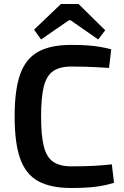

<svg xmlns="http://www.w3.org/2000/svg" viewBox="-20 -926 620 958"><path d="M336 -702Q383 -702 416 -699.5Q449 -697 477 -692.5Q505 -688 535 -680L524 -587Q493 -589 466 -590.5Q439 -592 408.5 -593Q378 -594 336 -594Q278 -594 245 -571Q212 -548 198.5 -494Q185 -440 185 -345Q185 -250 198.5 -196Q212 -142 245 -119Q278 -96 336 -96Q403 -96 448.5 -98.5Q494 -101 538 -106L549 -14Q504 0 456 6Q408 12 336 12Q232 12 170 -22.5Q108 -57 80.5 -135Q53 -213 53 -345Q53 -477 80.5 -555Q108 -633 170 -667.5Q232 -702 336 -702ZM372 -906 505 -775 470 -729 332 -825H324L185 -729L150 -778L284 -906Z"/></svg>

Font: Exo 2 SemiBold
Style: Regular
Weight: 600
Designer: Natanael Gama
Foundry: Natanael Gama
Version: Version 2.010